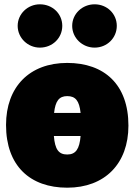

<svg xmlns="http://www.w3.org/2000/svg" viewBox="-20 -849 624 891"><path d="M165 -628C224 -628 269 -673 269 -729C269 -785 224 -829 165 -829C109 -829 62 -785 62 -729C62 -673 109 -628 165 -628ZM419 -628C477 -628 522 -673 522 -729C522 -785 477 -829 419 -829C362 -829 315 -785 315 -729C315 -673 362 -628 419 -628ZM292 -557C117 -557 8 -446 8 -269C8 -79 120 22 292 22C467 22 576 -90 576 -266C576 -457 464 -557 292 -557ZM292 -403C330 -403 348 -382 354 -325H231C237 -380 254 -403 292 -403ZM292 -132C252 -132 235 -156 230 -218H354C349 -158 332 -132 292 -132Z"/></svg>

Font: Fira Sans Ultra
Style: Regular
Weight: 950
Designer: Carrois Corporate & Edenspiekermann AG
Foundry: Carrois Corporate GbR & Edenspiekermann AG
Version: Version 4.203;PS 004.203;hotconv 1.0.88;makeotf.lib2.5.64775